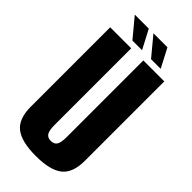

<svg xmlns="http://www.w3.org/2000/svg" viewBox="-254 -852 907 907"><g transform="rotate(45 200.0 -398.5)"><path d="M198.5 3.5Q294 3.5 336.5 -30.2Q379 -64 379 -144.5V-675H239V-163Q239 -126.5 229.8 -111.8Q220.5 -97 198.5 -97Q176.5 -97 167.2 -112Q158 -127 158 -163V-675H17.5V-144.5Q17.5 -64 60.2 -30.2Q103 3.5 198.5 3.5ZM260.5 -705H325L275.5 -799.5H182ZM136 -705H200.5L151 -799.5H57.5Z"/></g></svg>

Font: Anybody ExtraCondensed
Style: Bold
Weight: 700
Width: 2
Version: Version 1.113;gftools[0.9.25]